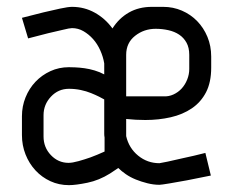

<svg xmlns="http://www.w3.org/2000/svg" viewBox="-20 -530 679 560"><path d="M301 -24Q269 -4 235 3Q201 10 181 10Q152 10 127 -1.5Q102 -13 83.5 -33Q65 -53 54.5 -79.5Q44 -106 44 -136V-191Q44 -220 54.5 -246Q65 -272 83.5 -291.5Q102 -311 127 -322.5Q152 -334 181 -334Q187 -334 199.5 -333.5Q212 -333 226.5 -331Q241 -329 256 -324.5Q271 -320 284 -313V-345Q281 -364 272.5 -383Q264 -402 251.5 -416Q239 -430 223.5 -439Q208 -448 190 -448Q183 -448 163 -443Q143 -438 120 -433Q94 -426 62 -418L44 -478Q78 -487 107 -494Q132 -500 155.5 -505Q179 -510 190 -510Q226 -510 256.5 -493Q287 -476 308 -447Q327 -477 356 -493.5Q385 -510 423 -510H456Q485 -510 510.5 -499Q536 -488 555 -468.5Q574 -449 585 -422.5Q596 -396 596 -365V-333Q596 -290 581 -261Q566 -232 539.5 -214Q513 -196 478 -188Q443 -180 404 -180Q376 -180 348 -183V-133Q356 -98 383 -76Q410 -54 445 -54Q447 -54 468.5 -58.5Q490 -63 515 -69Q544 -75 579 -84L595 -18Q557 -10 525 -4Q498 1 474 5Q450 9 445 9Q428 9 410 4.5Q392 0 376 -6.5Q360 -13 347 -22Q334 -31 325 -40ZM181 -271Q150 -271 128.5 -248Q107 -225 107 -194V-132Q107 -100 128.5 -77.5Q150 -55 180 -55Q191 -55 209 -60Q227 -65 244 -71Q263 -78 285 -88V-129Q284 -134 284 -139.5Q284 -145 284 -150V-240Q279 -243 269 -248Q259 -253 245.5 -258.5Q232 -264 215.5 -267.5Q199 -271 181 -271ZM456 -249Q472 -248 486 -254.5Q500 -261 510 -272Q520 -283 526 -298Q532 -313 532 -329V-370Q532 -391 524 -405.5Q516 -420 502.5 -429Q489 -438 471 -442Q453 -446 434 -446Q400 -446 374 -425.5Q348 -405 348 -370V-249Z"/></svg>

Font: Marvel
Style: Bold
Weight: 700
Designer: Carolina Trebol
Foundry: Carolina Trebol
Version: Version 1.001